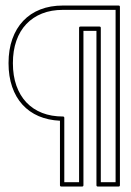

<svg xmlns="http://www.w3.org/2000/svg" viewBox="-20 -662 473 691"><path d="M406.7 -642.1Q411.6 -642.1 411.6 -637.2V4.4Q411.6 9.3 406.7 9.3H332Q327.1 9.3 327.1 4.4V-550.8H280.3V4.4Q280.3 9.3 275.4 9.3H200.7Q195.8 9.3 195.8 4.4V-227.5Q153.3 -229.5 119.1 -244.1Q85 -258.8 60.8 -285.4Q36.6 -312 23.7 -349.6Q10.7 -387.2 10.7 -434.6Q10.7 -483.4 24.4 -521.7Q38.1 -560.1 63.5 -586.9Q88.9 -613.8 125 -627.9Q161.1 -642.1 206.5 -642.1ZM206.5 -626.5Q164.6 -626.5 131.3 -613.3Q98.1 -600.1 74.7 -575.4Q51.3 -550.8 38.8 -515.1Q26.4 -479.5 26.4 -434.6Q26.4 -389.2 39.1 -353.5Q51.8 -317.9 75.2 -293.2Q98.6 -268.6 131.8 -255.6Q165 -242.7 206.5 -242.7Q211.4 -242.7 211.4 -237.8V-6.3H264.6V-561.5Q264.6 -566.4 269.5 -566.4H337.9Q342.8 -566.4 342.8 -561.5V-6.3H396V-626.5Z"/></svg>

Font: Fibel Sued Kontur LRS
Style: Regular
Weight: 400
Designer: Peter Wiegel
Foundry: Peter Wiegel
Version: Version 000.000